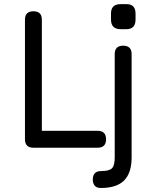

<svg xmlns="http://www.w3.org/2000/svg" viewBox="-20 -734 778 954"><path d="M608 -589C608 -589 608 -589 608 -589C638.5 -589 653.5 -605 653.5 -637C653.5 -637 653.5 -666.5 653.5 -666.5C653.5 -666.5 653.5 -666.5 653.5 -666.5C653.5 -698 638.5 -713.5 608 -713.5C608 -713.5 579 -713.5 579 -713.5C579 -713.5 579 -713.5 579 -713.5C547.5 -713.5 531.5 -698 531.5 -666.5C531.5 -666.5 531.5 -637 531.5 -637C531.5 -637 531.5 -637 531.5 -637C531.5 -605 547.5 -589 579 -589C579 -589 608 -589 608 -589ZM465 0C465 0 465 0 465 0C493 0 507 -14 507 -42C507 -42 507 -42 507 -42C507 -70 493 -84 465 -84C465 -84 188 -84 188 -84C188 -84 188 -636 188 -636C188 -636 188 -636 188 -636C188 -664 174 -678 146 -678C146 -678 146 -678 146 -678C118 -678 104 -664 104 -636C104 -636 104 -42 104 -42C104 -42 104 -42 104 -42C104 -14 118 0 146 0C146 0 465 0 465 0ZM482 200C533.5 200 572 187.5 597 162.5C621.5 137.5 634 99.5 634 48C634 48 634 -465 634 -465C634 -465 634 -465 634 -465C634 -493 620 -507 592 -507C592 -507 592 -507 592 -507C564 -507 550 -493 550 -465C550 -465 550 48 550 48C550 48 550 48 550 48C550 75 545.5 93 536.5 102C527 111.5 509 116 482 116C482 116 482 116 482 116C468.5 116 458.5 119.5 451.5 126.5C444.5 134 441 144.5 441 158C441 158 441 158 441 158C441 171.5 444.5 181.5 451 189C457.5 196.5 467.5 200 482 200C482 200 482 200 482 200Z"/></svg>

Font: Jura-Fortis-Bold
Style: Bold
Weight: 500
Designer: Daniel Johnson, Alexei Vanyashin, Mirko Velimirovic
Foundry: Daniel Johnson
Version: ""